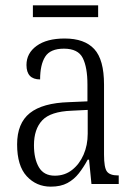

<svg xmlns="http://www.w3.org/2000/svg" viewBox="-20 -688 503 718"><path d="M170 10Q116 10 80 -29Q44 -68 44 -148Q44 -227 91.5 -265Q139 -303 238 -306L307 -309V-372Q307 -436 289.5 -471Q272 -506 219 -506Q168 -506 149 -476Q130 -446 130 -391Q79 -391 79 -445Q79 -489 117 -516.5Q155 -544 222 -544Q296 -544 332.5 -504.5Q369 -465 369 -372V-110Q369 -61 380 -46.5Q391 -32 421 -32H424V0H322L313 -91H308Q293 -63 275 -40Q257 -17 232 -3.5Q207 10 170 10ZM185 -31Q222 -31 249.5 -52.5Q277 -74 292.5 -109.5Q308 -145 308 -188V-277L248 -274Q169 -271 138 -238Q107 -205 107 -145Q107 -94 125.5 -62.5Q144 -31 185 -31ZM103 -624V-668H347V-624Z"/></svg>

Font: Noto Serif Lao Condensed Light
Style: Regular
Weight: 300
Width: 3
Designer: Monotype Design Team
Foundry: Monotype Imaging Inc.
Version: Version 2.003; ttfautohint (v1.8.4.7-5d5b)